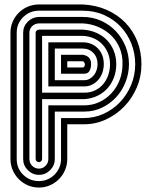

<svg xmlns="http://www.w3.org/2000/svg" viewBox="-20 -714 685 862"><path d="M27 -567Q27 -593 36.5 -615.5Q46 -638 63 -655.5Q80 -673 102.5 -683Q125 -693 151 -694H351Q411 -691 459.5 -669.5Q508 -648 542.5 -612.5Q577 -577 596 -529.5Q615 -482 615 -426Q615 -370 594 -321Q573 -272 537.5 -235.5Q502 -199 455.5 -177.5Q409 -156 357 -156H282V0Q282 26 272 49.5Q262 73 244.5 90.5Q227 108 204 118Q181 128 155 128Q128 128 105 118Q82 108 64.5 90.5Q47 73 37 49.5Q27 26 27 0ZM350 -411Q356 -411 358.5 -415Q361 -419 361 -424Q361 -429 358.5 -433.5Q356 -438 351 -439H282V-411ZM55 0Q55 42 84 70.5Q113 99 155 99Q175 99 193 91.5Q211 84 224.5 70.5Q238 57 246 39Q254 21 254 0V-184H357Q403 -184 445 -203Q487 -222 518.5 -255Q550 -288 568.5 -332Q587 -376 587 -426Q587 -474 570 -517.5Q553 -561 522 -594Q491 -627 447.5 -646.5Q404 -666 351 -666H153Q112 -665 83.5 -636.5Q55 -608 55 -567ZM254 -383V-468H351Q368 -466 378.5 -456Q389 -446 389 -426Q389 -411 382.5 -397Q376 -383 357 -383ZM84 -567Q84 -596 104.5 -616.5Q125 -637 154 -638H351Q396 -638 434.5 -620.5Q473 -603 500.5 -573.5Q528 -544 543.5 -506Q559 -468 559 -426Q559 -384 543.5 -345Q528 -306 501 -277Q474 -248 437.5 -230.5Q401 -213 358 -213H226V0Q226 29 205 50Q184 71 155 71Q126 71 105 50Q84 29 84 0ZM358 -354Q372 -354 383 -360.5Q394 -367 402 -377Q410 -387 414 -400Q418 -413 418 -426Q418 -457 399 -476.5Q380 -496 351 -496H226V-354ZM112 0Q112 18 124.5 30.5Q137 43 155 43Q172 43 184.5 30.5Q197 18 197 0V-241H358Q394 -241 425.5 -255.5Q457 -270 480.5 -295.5Q504 -321 517 -354.5Q530 -388 530 -426Q531 -464 518 -496.5Q505 -529 481 -553Q457 -577 423.5 -592Q390 -607 351 -609H154Q136 -608 124 -596Q112 -584 112 -567ZM197 -326V-524H351Q393 -524 419.5 -496.5Q446 -469 446 -426Q446 -407 440 -389Q434 -371 422.5 -357Q411 -343 394.5 -334.5Q378 -326 357 -326ZM140 -567Q140 -573 144.5 -577Q149 -581 155 -581H351Q385 -579 413 -566.5Q441 -554 460.5 -533.5Q480 -513 491 -485.5Q502 -458 502 -426Q502 -394 491.5 -366Q481 -338 462 -317Q443 -296 416.5 -283.5Q390 -271 359 -269H169V0Q169 6 164.5 10Q160 14 155 14Q149 14 144.5 10Q140 6 140 0ZM359 -298Q386 -298 407.5 -308.5Q429 -319 443.5 -336.5Q458 -354 466 -377Q474 -400 474 -426Q474 -453 464.5 -476Q455 -499 438.5 -516Q422 -533 399.5 -542.5Q377 -552 351 -553H169V-298Z"/></svg>

Font: Zschusch
Style: Regular
Weight: 400
Designer: Peter Wiegel
Foundry: Peter Wiegel